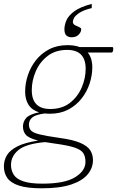

<svg xmlns="http://www.w3.org/2000/svg" viewBox="-60 -760 616 1012"><path d="M160 232.5Q83.5 232.5 40 218.2Q-3.5 204 -21.5 178Q-39.5 152 -39.5 117Q-39.5 85 -23.5 58.2Q-7.5 31.5 31.8 11.5Q71 -8.5 141 -19Q91 -32 76 -49.8Q61 -67.5 61 -93Q61 -118.5 77.8 -138Q94.5 -157.5 146 -168Q108.5 -179.5 90.5 -207.5Q72.5 -235.5 72.5 -277Q72.5 -320 86.8 -363.2Q101 -406.5 129.2 -442.5Q157.5 -478.5 199.2 -500.2Q241 -522 296 -522Q333 -522 360 -512H531.5Q537 -512 537 -503.5Q537 -483 526.5 -483H402.5Q426.5 -454 426.5 -405.5Q426.5 -362.5 412.2 -319.2Q398 -276 369.5 -240Q341 -204 299.5 -182.2Q258 -160.5 203 -160.5Q188.5 -160.5 175.5 -162Q126.5 -155.5 109.5 -140.5Q92.5 -125.5 92.5 -103.5Q92.5 -84 103.5 -72Q114.5 -60 149.2 -51.5Q184 -43 254.5 -33Q325 -23.5 363 -7Q401 9.5 415.5 32Q430 54.5 430 84Q430 125.5 402 159.2Q374 193 314.5 212.8Q255 232.5 160 232.5ZM205 -185.5Q267 -185.5 308.2 -217.5Q349.5 -249.5 370.5 -298.5Q391.5 -347.5 391.5 -397.5Q391.5 -497 294 -497Q232.5 -497 191 -465Q149.5 -433 128.5 -384Q107.5 -335 107.5 -285Q107.5 -185.5 205 -185.5ZM-2 109.5Q-2 137.5 11.8 160Q25.5 182.5 61.5 195.2Q97.5 208 164 208Q281 208 335.8 174.2Q390.5 140.5 390.5 93.5Q390.5 65.5 379.2 47.5Q368 29.5 333.2 17.8Q298.5 6 227 -3.5Q199.5 -7 177.5 -11Q77 -2 37.5 30.5Q-2 63 -2 109.5ZM368 -605.5Q368 -591.5 354.8 -577.5Q341.5 -563.5 317 -563.5Q300.5 -563.5 290 -573Q279.5 -582.5 279.5 -605.5Q279.5 -628 290.2 -653Q301 -678 332 -700.8Q363 -723.5 423.5 -739.5V-717.5Q381.5 -707 360 -693.2Q338.5 -679.5 331.2 -666.8Q324 -654 324 -645.5Q324 -633.5 335 -627.5Q346 -621.5 357 -617.2Q368 -613 368 -605.5Z"/></svg>

Font: Newsreader Caption ExtraLight
Style: Italic
Weight: 275
Italic angle: -17°
Designer: Hugues Gentile
Foundry: Production Type
Version: Version 1.001